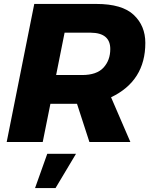

<svg xmlns="http://www.w3.org/2000/svg" viewBox="-20 -721 764 975"><path d="M642 0H434L371 -194H236L197 0H14L154 -701H469Q600 -701 659 -645.5Q718 -590 718 -503Q718 -310 544 -227ZM262 234H158L220 60H366ZM397 -340Q471 -340 505.5 -377.5Q540 -415 540 -472Q540 -554 441 -555H308L265 -340Z"/></svg>

Font: Argentum Novus
Style: Bold Italic
Weight: 700
Designer: Julieta Ulanovsky (font) & Cristiano Sobral (main changes)
Foundry: Julieta Ulanovsky (font) & Cristiano Sobral (main changes)
Version: Version 3.00;November 27, 2020;FontCreator 13.0.0.2655 64-bi